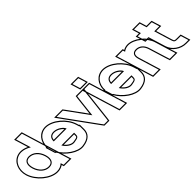

<svg xmlns="http://www.w3.org/2000/svg" viewBox="47 -2027 3276 3276"><g transform="rotate(-45 1685.5 -389.0)"><path d="M-96.2 -282C-148.5 -453 -54.1 -612 102.6 -613C160.1 -613 222 -591.8 279.8 -556.7L218 -759L196.5 -829H336.5L358 -759L502.7 -285.6L503.8 -282L583.9 -20L605.3 50H465.3L448.3 -5.5C412.1 29.4 363.2 50.4 305.3 50C146.3 50 -43.9 -111 -96.2 -282ZM43.8 -282C80.2 -163 167.8 -89 262.5 -90C357 -90 399.9 -160.8 365.4 -276.6L363.8 -282C327.7 -400 241.7 -472 145.4 -473C50.4 -473 7.7 -400 43.8 -282ZM-115.3 -276.2C-60.8 -97.6 134.7 70 305.2 70C356.2 70.3 402.7 54.4 438 29.1L450.5 70H632.3L351.3 -849H169.5L246.4 -597.4C198.3 -620.1 150.3 -633 102.5 -633C78.8 -632.8 56.5 -629.4 35.5 -623C-96.2 -582.9 -162.8 -431.4 -115.3 -276.2ZM62.9 -287.8C54.8 -314.3 51.1 -337.9 51.1 -358C50.9 -420.7 83 -453 145.3 -453C230.7 -452.1 310.4 -388.1 344.7 -276.2L346.3 -270.8C353.8 -245.7 357.2 -223 357.2 -203.7C357.3 -141.8 325.5 -110 262.4 -110C178.8 -109.1 97.5 -174.7 62.9 -287.8Z M626.7 -351H937.7C922.7 -400 836.7 -472 740.4 -473C665.8 -473 624.1 -428 626.7 -351ZM529.4 -211H520.5L499.1 -281L477.7 -351H485.4C473.4 -494.4 562.4 -612.1 697.6 -613C856.6 -613 1046.8 -452 1099.1 -281L1116.8 -223H1123.8L1124.3 -133C1124.7 -37 1067.5 31 926 49C792.6 68 611 -63.3 529.4 -211ZM977.9 -211H670.6C719.1 -131 799.1 -79.5 864.8 -89H865.8C966.2 -104 978.2 -117 978.1 -173ZM647.1 -371C652 -425.6 682.2 -453 740.3 -453C809.4 -452.3 875.1 -409.1 904.2 -371ZM517.8 -191C604.3 -43.2 785.4 89.3 928.7 68.8C1076.3 50 1144.7 -25.9 1144.3 -133.1L1143.7 -243H1131.6L1118.2 -286.8C1063.6 -465.4 868.3 -633 697.5 -633C555.4 -632.1 462.1 -513.3 464.4 -371H450.7L505.7 -191ZM958 -191 958.1 -173C958.2 -127.6 961.2 -123.6 864.3 -109H863.4L861.9 -108.8C815.9 -102.2 754 -134.2 708.8 -191Z M1027.2 -516 957.6 -613H1108.6L1140.7 -570L1408.5 -201L1450.7 -570L1456.6 -613H1607.6L1597.2 -516L1537.1 7L1531.3 50H1439.3L1407.1 7ZM1011 -504.3 1391 18.9 1429.3 70H1548.7L1557 9.5L1617.1 -513.8L1629.8 -633H1439.1L1430.9 -572.5L1394.5 -254.4L1156.8 -581.9L1118.6 -633H918.6Z M1658 -677H1588L1545.2 -817H1615.2H1616.2H1686.2L1729 -677H1659ZM1629 -543 1607.6 -613H1747.6L1769 -543L1928.9 -20L1950.3 50H1810.3L1788.9 -20ZM1573.2 -657H1756L1701 -837H1518.2ZM1580.6 -633 1795.5 70H1977.3L1762.4 -633Z M2011.7 -351H2322.7C2307.7 -400 2221.7 -472 2125.4 -473C2050.8 -473 2009.1 -428 2011.7 -351ZM1914.4 -211H1905.5L1884.1 -281L1862.7 -351H1870.4C1858.4 -494.4 1947.4 -612.1 2082.6 -613C2241.6 -613 2431.8 -452 2484.1 -281L2501.8 -223H2508.8L2509.3 -133C2509.7 -37 2452.5 31 2311 49C2177.6 68 1996 -63.3 1914.4 -211ZM2362.9 -211H2055.6C2104.1 -131 2184.1 -79.5 2249.8 -89H2250.8C2351.2 -104 2363.2 -117 2363.1 -173ZM2032.1 -371C2037 -425.6 2067.2 -453 2125.3 -453C2194.4 -452.3 2260.1 -409.1 2289.2 -371ZM1902.8 -191C1989.3 -43.2 2170.4 89.3 2313.7 68.8C2461.3 50 2529.7 -25.9 2529.3 -133.1L2528.7 -243H2516.6L2503.2 -286.8C2448.6 -465.4 2253.3 -633 2082.5 -633C1940.4 -632.1 1847.1 -513.3 1849.4 -371H1835.7L1890.7 -191ZM2343 -191 2343.1 -173C2343.2 -127.6 2346.2 -123.6 2249.3 -109H2248.4L2246.9 -108.8C2200.9 -102.2 2139 -134.2 2093.8 -191Z M2570.1 -572.2C2601.9 -597.6 2642 -612.7 2687.6 -613C2828.6 -613 3001.7 -472 3045.3 -326L3138.9 -20L3161.6 51H3022.6L3000.2 -19L2905.3 -326C2876.9 -419 2810.7 -472 2730.4 -473C2651.4 -473 2616.9 -419 2645.3 -326L2666.7 -256L2738.9 -20L2760.3 50H2620.3L2598.9 -20L2526.7 -256L2505.3 -326L2439 -543L2417.6 -613H2557.6ZM2581.2 -604.1 2572.4 -633H2390.6L2605.5 70H2787.3L2664.5 -331.8C2658.3 -351.9 2655.5 -369.5 2655.5 -384.3C2655.3 -430.2 2678.5 -453 2730.3 -453C2800.6 -452.1 2859.7 -406.7 2886.2 -320.1L2981.1 -13L3008 71H3189L3158 -26L3064.5 -331.8C3018.4 -486 2839.8 -633 2687.5 -633C2647.9 -632.7 2611.2 -621.8 2581.2 -604.1Z M3168.2 -467 3264.5 -152C3282 -98 3293.5 -90 3362.5 -90H3432.5L3475.3 50H3405.3C3284.3 50 3161.6 -34 3124.8 -151L3124.5 -152L3028.2 -467H3020.2H2950.2L2907.4 -607H2977.4H2985.4L2968 -664L2946.6 -734H3086.6L3108 -664L3125.4 -607H3177.4H3247.4L3290.2 -467H3220.2ZM3195.3 -447H3317.3L3262.2 -627H3140.2L3101.4 -754H2919.6L2958.4 -627H2880.4L2935.4 -447H3013.4L3105.7 -145.1C3145.4 -18.7 3275.7 70 3405.3 70H3502.3L3447.3 -110H3362.5C3296.8 -110 3299.1 -110.1 3283.6 -158Z"/></g></svg>

Font: Nordica Plus
Style: NordicaClassicRgOpOblOl
Weight: 500
Version: Version 1.01